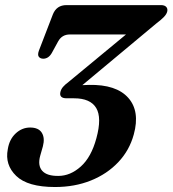

<svg xmlns="http://www.w3.org/2000/svg" viewBox="-20 -720 676 752"><path d="M504 -193.5Q487 -131 443.2 -84.8Q399.5 -38.5 336 -13Q272.5 12.5 195.5 12.5Q88.5 12.5 43.5 -31Q-1.5 -74.5 10.5 -135.5Q16.5 -174 41.2 -197.2Q66 -220.5 98 -220.5Q131 -220.5 143.8 -200Q156.5 -179.5 148 -147L137.5 -110Q127 -72 145.2 -51.2Q163.5 -30.5 208.5 -31Q255.5 -31 296.5 -67.8Q337.5 -104.5 357.5 -178.5Q379.5 -259 356.8 -297Q334 -335 270 -335H241Q211 -335 216.5 -359.5Q219 -370.5 227 -379.8Q235 -389 248.5 -399L473.5 -585H253.5Q222.5 -585 207.5 -557.5L184 -514.5Q171 -490 149 -490Q137 -490.5 131.8 -498Q126.5 -505.5 132.5 -522L187 -663.5Q201.5 -700 240.5 -700H610.5Q624.5 -700 631 -693Q637.5 -686 635 -675Q632.5 -664.5 622.2 -653.8Q612 -643 591.5 -627.5L302.5 -386.5Q316 -387.5 328.5 -387.5Q435.5 -389.5 482.2 -337Q529 -284.5 504 -193.5Z"/></svg>

Font: Fraunces 72pt Soft SemiBold
Style: Italic
Weight: 600
Italic angle: -16°
Version: Version 1.000;[b76b70a41]